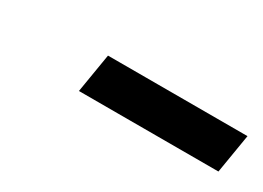

<svg xmlns="http://www.w3.org/2000/svg" viewBox="-19 -817 447 326"><g transform="rotate(30 204.5 -654.5)"><path d="M409.2 -693.4 396.5 -616.7H123L135.7 -693.4Z"/></g></svg>

Font: Inter Display Medium
Style: Italic
Weight: 500
Italic angle: -9.39999°
Designer: Rasmus Andersson
Foundry: rsms
Version: Version 4.000;git-a52131595